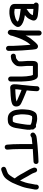

<svg xmlns="http://www.w3.org/2000/svg" viewBox="1314 -1914 764 3433"><g transform="rotate(90 1696.5 -197.0)"><path d="M25 -460C25 -442.2 33.6 -429.1 50 -419.8V-75C50 3.2 125.1 14.1 172.8 17.4C243 22.3 301.7 6.1 349.9 -12.6C396.2 -29.7 424.9 -59.8 447.6 -93.9C477.2 -136.1 457.5 -178 417.9 -204.8C368.7 -237.6 310.5 -250.1 248.9 -259.4C287.4 -290.6 310.7 -313.2 329.9 -360.9C344.1 -389.4 369 -445.4 304.7 -476.6C270.9 -492.1 241.2 -492.6 208.5 -495.9C167.4 -500 126.4 -505 80 -505H69C47.1 -505 25 -486.1 25 -460ZM139 -184.1C208 -175.5 272.7 -168.2 329.6 -150.1C337.3 -147.8 353.3 -141.1 366.7 -132.6C356 -116.6 341.6 -104.9 318.2 -95.4C273.6 -79.7 210.2 -62.2 155.2 -74.5C147.7 -76 143.3 -76.5 139 -77.6ZM139 -289.5 139 -412.4C156.9 -410.8 178.5 -408.2 201.2 -407.1L241 -403.1C244.8 -402.8 246.2 -402.7 251.1 -401.6C234.2 -362 225.1 -353.5 186.5 -322.6C166.8 -307.3 151.4 -296.6 144.7 -292.8C143.1 -291.9 140.8 -290.6 139 -289.5Z M526 -515V-268C526 -234.9 523.3 -173 521.1 -139C518 -107.3 514.1 -80.6 514 -47.9C513.1 -36.3 498.6 25.6 543.5 42.8C583.5 58.2 602.7 15 602.7 15C617.4 -2.6 617.8 -23.5 620 -32.8C639.8 -88.7 660.3 -160.2 684.6 -210.2C705.9 -255.7 728.9 -297.4 756.1 -330.6C765.1 -339 773.5 -350.6 780.5 -359.6C789.5 -258 795.3 -149.5 800 -42.5V34C800 60 822 78 845 78C869.3 78 889 58.3 889 34V-10C889 -20.6 888.7 -31.2 888 -45.6C888 -54.8 887.6 -71 887 -90.9C883.6 -174.4 879 -262.2 870.9 -343.1C868.7 -375.2 867 -405.9 861.6 -434.6C859.7 -444.6 860.1 -471.2 835.6 -486.3C814 -499.6 788.2 -493.8 772.8 -480C739 -453.2 716.8 -421.2 692.5 -391.9C660.3 -359.1 636.5 -315.4 615 -272.4V-515C615 -541 593 -559 570 -559C545.7 -559 526 -539.3 526 -515Z M1069 -393V-308C1069 -274.4 1076 -238.2 1076 -210V-161C1076 -154.4 1075.8 -151 1075.7 -150.3C1068.8 -136.8 1043.4 -113.5 1028.2 -107L1015.9 -101.7C1010.4 -100.5 991.7 -98 989 -98C986 -98 982.9 -97.4 980.1 -97C922.4 -93.2 928.5 -8 985 -8C996.2 -8 1000.4 -10 1013.9 -11.1C1062.3 -14.8 1099.3 -41.2 1126.2 -69.9C1147.3 -92.4 1165 -117.5 1165 -161V-210C1165 -240.3 1159 -266.6 1159 -288C1159 -294.3 1158 -300.1 1158 -308V-393C1158 -396.2 1158.1 -399 1158.4 -403H1318.7C1325.8 -390.1 1328.8 -382.7 1333.4 -359.3C1342.3 -310.7 1348 -258.4 1348 -203V-5C1348 18 1366 40 1392 40C1416.8 40 1437 19.8 1437 -5V-203C1437 -249.3 1430 -292.5 1428 -330.3C1426.9 -350.5 1420.9 -391.6 1411.2 -413.3C1404.6 -433 1387.8 -492 1334 -492H1136C1079 -492 1069 -438.4 1069 -393Z M1586.6 -199.6C1601.9 -193 1619.6 -186.5 1637.1 -180.6C1674.7 -164.5 1748.7 -133.3 1786 -115.5C1788.7 -114.2 1790.4 -113.3 1793.5 -111.5C1786 -109.1 1772.4 -105 1766.5 -103.4L1747.1 -99.5C1735.6 -97.2 1731.3 -96 1715 -96C1714.5 -96 1713.7 -96 1713.1 -95.9C1669.2 -92.6 1621.4 -88 1577 -88C1576 -88 1576.1 -88 1575.1 -88C1575.2 -99.2 1575.6 -108 1576.8 -121.8C1580.2 -142.6 1582.8 -166.8 1586.6 -199.6ZM1566 -521C1543 -521 1521 -502.7 1521 -477.4L1520 -446.8C1517.8 -377.9 1509.4 -334.3 1503.1 -261.7C1499.1 -182.6 1486 -144 1486 -65C1486 -48.9 1490.8 -33.3 1499.8 -20C1523.1 14.4 1564.8 1 1577 1C1599.7 1 1633.8 -2 1653.4 -3L1689.4 -5C1743.3 -8.2 1794.1 -13.7 1838.5 -32.5C1865 -43.5 1885.6 -70.3 1884 -104.9C1883.7 -153.4 1862 -176.6 1825.2 -194.4C1784.2 -215.7 1709.8 -246.3 1669.1 -263.1C1648.9 -271.5 1620.2 -281.6 1605.3 -288.8C1604 -289.7 1602.2 -291.1 1595.9 -294.4C1600.6 -343.7 1607.2 -385.8 1609 -444.2L1610 -475.6C1610 -499.4 1592 -521 1566 -521Z M2211 -346C2210.9 -287.2 2201 -243.1 2192.3 -181.5C2186.7 -142.9 2176.7 -84.2 2165.1 -63.1C2153.6 -42.4 2158.9 -43.2 2116.3 -42C2062 -40.5 2063.3 -45.5 2043.6 -77.6C2035.9 -92.3 2027.3 -152 2023.9 -187C2021.4 -228.5 2025.9 -271.7 2030.8 -311.2C2033.6 -338.3 2045.8 -369.1 2056.6 -386.3C2069.4 -388.7 2084.9 -390.9 2096.2 -390.1C2106.8 -389.3 2157.9 -382.2 2164.3 -380.4C2175.1 -377.4 2189.5 -371.1 2206.5 -365.4C2208.8 -359.3 2210.3 -354 2211 -346ZM2216.7 -456.1C2178.3 -468.6 2120.4 -486.4 2063.2 -476.7C2036.6 -473.2 2010 -470.1 1987.2 -441.3C1964.9 -411.6 1947.4 -366.9 1942.1 -320.6C1938.2 -278.8 1932.1 -230 1935.1 -180.1C1939.1 -135.7 1944.8 -69.5 1967.6 -32.1C1997.8 19.1 2035 48.8 2118.6 47C2151.2 46.3 2177.8 41.9 2198.4 29.4C2240.6 3.9 2257.8 -44.7 2267.6 -93.3C2275.6 -136.8 2283.5 -188.2 2289.3 -230.1C2295 -272 2308.2 -329.8 2293.8 -383.1C2301.5 -407.2 2286.5 -426.3 2274.2 -434.7C2262.3 -459.7 2235.2 -463.1 2216.7 -456.1Z M2856.7 -413.1 2870.8 -414.1C2928.9 -418.2 2923.9 -508.3 2864.5 -502.9L2850.3 -501.9C2840.9 -501.3 2831.1 -501 2821 -501C2783.4 -501 2760.3 -496.1 2714.1 -495C2621.2 -490.6 2539.5 -481.3 2453.9 -471.8C2418.4 -466.9 2405.1 -464.7 2381.8 -448.6L2369.5 -440.1C2345.7 -425.3 2345.6 -395.8 2356.8 -378.8C2367.3 -362.7 2392.6 -349.4 2417.8 -366.1L2430.1 -373.7C2447.3 -384.3 2429.9 -378.9 2463.9 -383.2C2494.2 -386.5 2524.8 -389.8 2556 -392.9V-160C2556 -60.8 2559.7 -27.8 2565.1 46.8L2566.1 60.8C2570.2 119 2660.3 112.3 2654.8 51.9L2653.9 40.1C2648.5 -35.6 2645 -62.9 2645 -160V-401C2714.8 -406.4 2790.7 -408.9 2856.7 -413.1Z M3280 -464V-451C3280 -445.8 3279.4 -441.6 3278 -437C3274.6 -425 3271.1 -406.9 3266.3 -378C3252.5 -288.2 3238.8 -251.9 3208.7 -172.7C3187.7 -204.2 3166.9 -243.9 3148.2 -277.5C3121.6 -332.2 3081.6 -380.8 3064.9 -436.2L3062 -446C3057 -463.4 3035.8 -486 3006.6 -476.2C2972.7 -464.9 2973.7 -427.8 2979.3 -411.1C2994.5 -365.6 3017.6 -322.5 3042.1 -283.3C3061.4 -254.9 3079.6 -215.7 3099.2 -181.7C3115.6 -152.3 3148.5 -103.3 3169.3 -78C3162.6 -64.5 3153.8 -49.5 3146.9 -38.4C3125.5 -5.3 3106.5 25.4 3079.8 43.7C3059.2 55.2 3030.8 63.8 3001.1 74.6L2991 78.7C2936.4 99.1 2966 180.9 3021.1 161.7C3025.2 160.6 3029.4 159.7 3033.3 158.2C3060.4 147.4 3095.4 138.2 3125.7 119.5C3157.6 101.4 3184.9 67.8 3203.1 38.5C3239.8 -16.7 3254.5 -45 3285.3 -124.5C3312.7 -195.2 3325.8 -223.9 3340.4 -290.7C3347 -320.6 3357.1 -387.7 3363.1 -412.3C3366.5 -423.6 3369 -438.1 3369 -451V-464C3369 -488.8 3348.8 -509 3324 -509C3298 -509 3280 -487 3280 -464Z"/></g></svg>

Font: Just Breathe
Style: Bd
Weight: 400
Foundry: Cannot Into Space Fonts
Version: Version 0.72